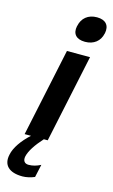

<svg xmlns="http://www.w3.org/2000/svg" viewBox="-144 -773 621 1052"><g transform="rotate(15 166.0 -247.0)"><path d="M157 -500 51 0H87C41 42 8 89 0 130C-14 192 23 227 99 227C120 227 146 221 167 212L183 139C160 151 138 157 115 157C92 157 81 142 86 117C93 85 120 44 160 0H182L288 -500ZM175 -645C166 -602 188 -574 239 -574C289 -574 323 -602 332 -645L333 -648C342 -693 319 -721 269 -721C218 -721 185 -692 176 -648Z"/></g></svg>

Font: LT Wave Text Bold Italic
Style: Regular
Weight: 700
Designer: Daniel Lyons
Version: Version 2.5 (Glyphs App)